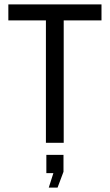

<svg xmlns="http://www.w3.org/2000/svg" viewBox="-20 -650 501 874"><path d="M270 -557V0H189V-557H18V-630H442V-557ZM242 204H202L223 138H191V55H269V132Z"/></svg>

Font: Pragati Narrow
Style: Regular
Weight: 400
Designer: Hector Gatti, Marcela Romero, Pablo Cosgaya and Nicolas Silva
Foundry: Omnibus-Type
Version: Version 1.010; ttfautohint (v1.3)